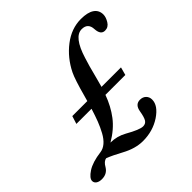

<svg xmlns="http://www.w3.org/2000/svg" viewBox="-226 -805 990 990"><g transform="rotate(-45 269.0 -310.0)"><path d="M276.4 25.9Q220.7 25.9 161.1 -6.8Q113.8 -32.7 79.6 -45.9Q59.6 -43.5 43.9 -15.1Q25.4 15.1 -12.2 15.1Q-31.7 15.1 -43.5 7.1Q-55.2 -1 -55.2 -14.2Q-55.2 -34.2 -20 -57.4Q15.1 -80.6 80.6 -88.9Q102.1 -91.8 121.1 -107.9Q140.1 -124 155.5 -152.3Q170.9 -180.7 182.4 -210.4Q193.8 -240.2 206.1 -279.8H95.7L109.4 -323.2H218.8Q223.6 -340.8 226.1 -349.1Q252.9 -448.2 269.5 -481.9Q304.7 -553.2 365 -599.6Q425.3 -646 494.6 -646Q543.5 -646 568.4 -628.9Q593.3 -611.8 593.3 -580.1Q593.3 -561 579.3 -538.1Q565.4 -515.1 540.5 -515.1Q509.8 -515.1 507.3 -559.1Q505.4 -606 460.4 -606Q404.3 -606 368.2 -488.8Q353 -441.4 341.8 -395.5Q339.8 -387.7 333 -362.3Q326.2 -336.9 322.3 -323.2H464.4L452.6 -279.8H307.6Q285.2 -217.8 249 -170.4Q212.9 -123 151.9 -87.4Q198.7 -87.4 240.7 -64Q305.2 -27.3 330.1 -27.3Q348.6 -27.3 357.9 -41.5Q367.2 -55.7 373.5 -93.8Q380.4 -136.2 415.5 -136.2Q436 -136.2 448.5 -123.8Q460.9 -111.3 460.9 -92.3Q460.9 -48.8 404.8 -11.2Q348.6 25.9 276.4 25.9Z"/></g></svg>

Font: Elstob 10pt Medium
Style: Italic
Weight: 500
Italic angle: -20°
Designer: Peter S. Baker
Version: Version 1.015